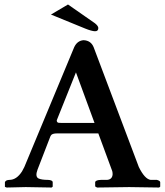

<svg xmlns="http://www.w3.org/2000/svg" viewBox="-20 -838 739 859"><path d="M284.2 -817.9 404.8 -733.9Q419.4 -722.2 419.9 -712.9Q419.9 -697.8 404.8 -698.2Q390.1 -698.7 361.8 -710L208 -772.9ZM252.9 -288.1H402.8L319.8 -514.2L233.9 -299.8Q233.9 -290 242.2 -288.6Q246.6 -288.1 252.9 -288.1ZM147.9 -79.1Q136.2 -47.9 152.3 -39.6Q166 -33.2 194.8 -33.2Q215.3 -32.2 215.8 -22.9V-2.9L210.9 1Q210.4 1 95.2 -1L9.8 1L2 -2V-22.9Q5.4 -32.7 22 -33.2Q54.2 -33.2 78.6 -71.3Q84.5 -81.1 88.9 -90.8L312 -627Q325.7 -656.2 354 -658.2Q386.7 -656.7 398.9 -627L601.1 -90.8Q627.4 -37.1 653.8 -33.2H682.1Q696.3 -29.3 696.8 -22.9V-2.9L691.9 1Q690.9 1 558.1 -1L414.1 1L405.8 -3.9V-22.9Q407.7 -32.7 432.1 -33.2H459Q482.9 -35.2 483.9 -59.1Q483.4 -69.8 481.9 -73.2L419.9 -241.2H235.8Q213.4 -241.2 208 -232.4Q206.5 -229.5 205.1 -227.1Z"/></svg>

Font: Linux Libertine O
Style: Semibold
Weight: 700
Designer: Philipp H. Poll
Foundry: Philipp H. Poll
Version: Version 5.0.0